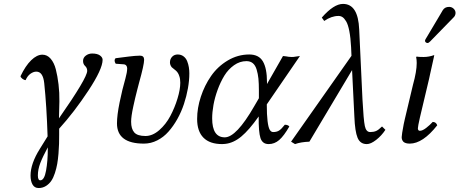

<svg xmlns="http://www.w3.org/2000/svg" viewBox="-20 -718 2329 973"><path d="M171.9 170.9Q171.9 195.8 184.1 195.8Q204.6 195.8 213.4 146.7Q222.2 97.7 222.2 38.1V28.8Q196.8 75.7 184.3 108.2Q171.9 140.6 171.9 170.9ZM134.8 171.9Q134.8 111.3 182.1 36.1L221.2 -26.9Q216.3 -181.2 204.1 -296.9Q197.8 -355 164.1 -355Q149.4 -355 134.3 -344.2Q119.1 -333.5 109.9 -312Q102.5 -312 93.5 -318.8Q84.5 -325.7 84 -332Q108.9 -384.3 137.9 -412.6Q167 -440.9 194.8 -440.9Q219.2 -440.9 236.8 -420.4Q254.4 -399.9 262.9 -366.5Q271.5 -333 276.6 -290.5Q281.7 -248 281 -204.1Q280.3 -160.2 278.8 -118.2Q421.9 -323.2 421.9 -358.9Q421.9 -374 411.4 -383.5Q400.9 -393.1 400.9 -409.2Q400.9 -425.8 415 -436.3Q429.2 -446.8 446.8 -446.8Q473.1 -446.8 486.6 -437Q500 -427.2 500 -415Q500 -368.2 428.2 -259.3Q356.4 -150.4 279.8 -65.9V-36.1Q279.8 -9.8 279.3 10.5Q278.8 30.8 276.4 60.5Q273.9 90.3 270 112.5Q266.1 134.8 258.3 158.9Q250.5 183.1 239.7 198.7Q229 214.4 212.6 224.6Q196.3 234.9 175.8 234.9Q154.8 234.9 144.8 217Q134.8 199.2 134.8 171.9Z M939.5 -346.2Q939.5 -310.5 932.4 -270.5Q925.3 -230.5 912.1 -190.7Q898.9 -150.9 878.7 -114.7Q858.4 -78.6 833.7 -50.8Q809.1 -22.9 776.9 -6.6Q744.6 9.8 709.5 9.8Q572.8 9.8 572.8 -92.8Q572.8 -133.8 586.2 -199.5Q599.6 -265.1 615.7 -320.8Q624.5 -352.1 624.5 -372.1Q624.5 -379.9 619.9 -385.7Q615.2 -391.6 606.4 -392.1Q600.1 -392.6 586.4 -393.6Q572.8 -394.5 566.4 -395Q555.7 -411.6 565.4 -422.9Q576.2 -424.3 598.9 -427.2Q621.6 -430.2 633.8 -431.6Q646 -433.1 662.1 -434.6Q678.2 -436 689.5 -436Q710.4 -436 710.4 -415Q710.4 -390.1 684.6 -297.9Q683.6 -293.9 676 -264.9Q668.5 -235.8 664.8 -220Q661.1 -204.1 655.5 -178.5Q649.9 -152.8 647.2 -133.8Q644.5 -114.7 644.5 -101.1Q644.5 -64.9 660.4 -46.9Q676.3 -28.8 717.3 -28.8Q752.9 -28.8 786.9 -58.3Q820.8 -87.9 843.3 -130.4Q865.7 -172.9 879.6 -218.8Q893.6 -264.6 893.6 -298.8Q893.6 -318.8 888.7 -332Q883.3 -349.6 871.6 -359.9Q868.2 -363.3 860.8 -368.7Q853.5 -374 850.6 -377Q841.3 -388.2 841.3 -401.9Q841.3 -418.9 852.3 -430.4Q863.3 -441.9 880.4 -441.9Q897.5 -441.9 909.9 -432.6Q922.4 -423.3 928.5 -408Q934.6 -392.6 937 -377.4Q939.5 -362.3 939.5 -346.2Z M1268.1 -179.2 1292 -220.2V-259.8Q1292 -294.9 1289.6 -319.6Q1287.1 -344.2 1280.5 -365.7Q1273.9 -387.2 1261.2 -397.7Q1248.5 -408.2 1229 -408.2Q1195.3 -408.2 1166 -387.5Q1136.7 -366.7 1116.9 -334.5Q1097.2 -302.2 1082.8 -262.7Q1068.4 -223.1 1061.8 -186Q1055.2 -148.9 1055.2 -118.2Q1055.2 -22 1119.1 -22Q1177.7 -22 1268.1 -179.2ZM1243.2 -441.9Q1292 -441.9 1312.5 -406.5Q1333 -371.1 1333 -301.8V-292L1414.1 -434.1Q1418.9 -434.1 1429.7 -432.4Q1440.4 -430.7 1442.9 -430.2L1458 -429.2Q1465.8 -428.7 1480.2 -431.4Q1494.6 -434.1 1500 -434.1L1332 -189Q1332 -136.2 1335.9 -104.5Q1339.8 -72.8 1346.7 -60.8Q1353.5 -48.8 1364.3 -48.8Q1382.3 -48.8 1394.3 -56.4Q1406.2 -64 1423.3 -85.9Q1439 -85.9 1446.3 -77.1Q1418.9 -29.3 1395 -8.5Q1371.1 12.2 1341.3 12.2Q1310.1 12.2 1300 -18.3Q1290 -48.8 1291 -127.9Q1242.2 -58.6 1202.6 -25.9Q1163.1 6.8 1121.1 11.2Q1116.2 12.2 1106 12.2Q1043 12.2 1011 -20.3Q979 -52.7 979 -115.2Q979 -170.4 997.8 -227.8Q1016.6 -285.2 1049.8 -333Q1083 -380.9 1134 -411.4Q1185.1 -441.9 1243.2 -441.9Z M1933.1 -60.1Q1913.6 -30.3 1886.2 -9Q1858.9 12.2 1838.9 12.2Q1805.2 12.2 1792 -20Q1778.8 -52.2 1775.9 -126L1764.2 -362.8L1547.9 0Q1504.9 1.5 1475.1 12.2L1455.1 0L1761.2 -435.1L1759.3 -478Q1756.8 -527.3 1750.2 -560.8Q1743.7 -594.2 1734.1 -609.9Q1724.6 -625.5 1715.6 -631.3Q1706.5 -637.2 1695.3 -637.2Q1659.7 -637.2 1623 -611.8Q1621.6 -614.3 1610.8 -628.9Q1671.4 -698.2 1718.3 -698.2Q1794.9 -698.2 1800.3 -568.8L1816.9 -213.9Q1822.3 -109.9 1828.9 -79.3Q1835.4 -48.8 1856 -48.8Q1873 -48.8 1885.5 -54Q1897.9 -59.1 1916 -77.1Z M2107.9 -122.1Q2097.7 -76.7 2097.7 -67.9Q2097.7 -55.2 2107.9 -55.2Q2121.1 -55.2 2139.9 -69.8Q2158.7 -84.5 2172.9 -100.1Q2189.9 -100.1 2195.8 -83Q2122.6 9.8 2056.6 9.8Q2035.2 9.8 2024.9 1Q2015.6 -8.3 2015.6 -22.9Q2015.6 -34.7 2025.9 -88.9L2031.7 -115.2L2072.8 -288.1Q2091.8 -356.4 2091.8 -398.9Q2091.8 -414.6 2088.9 -429.2Q2089.4 -429.7 2090.3 -430.2Q2091.3 -430.7 2091.8 -431.2Q2099.6 -429.2 2127 -429.2Q2153.8 -429.2 2180.7 -439Q2178.7 -431.2 2178.7 -428.2Q2171.4 -397.9 2159.7 -342.8Q2155.8 -327.6 2154.8 -319.8ZM2223.6 -666Q2233.9 -683.1 2255.9 -683.1Q2269.5 -683.1 2279.1 -673.8Q2288.6 -664.6 2288.6 -651.9Q2288.6 -647 2287.6 -645Q2285.6 -635.7 2278.8 -629.9L2159.7 -507.8Q2151.9 -500 2147 -500Q2141.6 -500 2137.7 -503.4Q2133.8 -506.8 2133.8 -511.2V-513.2L2134.8 -514.2Q2134.8 -514.6 2135.3 -515.9Q2135.7 -517.1 2135.7 -518.1Q2137.7 -522 2138.7 -522.9L2211.9 -646Q2213.9 -648.9 2223.6 -666Z"/></svg>

Font: Common Serif
Style: Italic
Weight: 400
Italic angle: -12°
Designer: Philipp H. Poll, Khaled Hosny
Foundry: Stefan Peev, Context Ltd.
Version: Version 1.026